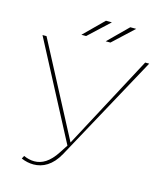

<svg xmlns="http://www.w3.org/2000/svg" viewBox="-126 -962 910 1060"><g transform="rotate(15 329.0 -432.0)"><path d="M52 -700H29L320 -146L290 -100C250 -38 208 -15 165 -15C145 -15 124 -20 104 -29L95 -12C118 -2 142 3 165 3C218 3 270 -24 309 -95L639 -700H616L332 -167ZM402 -757 520 -867H486L375 -757ZM263 -757 381 -867H347L236 -757Z"/></g></svg>

Font: Montserrat-Alt1 Thin
Style: Regular
Weight: 100
Designer: Differentunic
Foundry: Differentunic
Version: Version 7.222